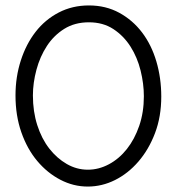

<svg xmlns="http://www.w3.org/2000/svg" viewBox="-20 -678 656 706"><path d="M489 -84Q451 -40 403 -16Q355 8 302.5 8Q250 8 202 -17Q154 -42 117 -86Q80 -130 58.5 -191.5Q37 -253 37 -327Q37 -395 56.5 -455.5Q76 -516 111 -561Q146 -606 196 -632Q246 -658 307 -658Q369 -658 418.5 -631Q468 -604 502.5 -558.5Q537 -513 555 -452Q573 -391 573 -323Q573 -249 550 -188.5Q527 -128 489 -84ZM161 -132Q189 -96 225.5 -75Q262 -54 303 -54Q343 -54 380.5 -74Q418 -94 446.5 -130Q475 -166 492 -215.5Q509 -265 509 -324Q509 -370 497 -418.5Q485 -467 460 -506.5Q435 -546 397 -571Q359 -596 307 -596Q255 -596 216.5 -572Q178 -548 152.5 -509Q127 -470 114 -421.5Q101 -373 101 -327Q101 -268 117 -218Q133 -168 161 -132Z"/></svg>

Font: Josefin Slab SemiBold
Style: Regular
Weight: 600
Designer: Santiago Orozco
Foundry: Typemade
Version: Version 2.000